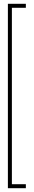

<svg xmlns="http://www.w3.org/2000/svg" viewBox="-20 -770 178 1010"><path d="M21.5 220V-750H116V-729H42.5V199H116V220Z"/></svg>

Font: Imbue 50pt Thin
Style: Regular
Weight: 100
Designer: Tyler Finck
Foundry: Etcetera Type Company
Version: Version 1.102; ttfautohint (v1.8.3)